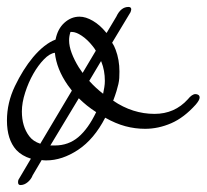

<svg xmlns="http://www.w3.org/2000/svg" viewBox="-39 -442 595 553"><path d="M296 -394Q309 -422 331 -422Q339 -422 339 -415Q339 -413 337 -407L284 -319Q290 -310 294 -299Q305 -270 305 -236Q305 -225 304.5 -217Q304 -209 302 -200Q300 -191 296.5 -179.5Q293 -168 287 -152Q343 -114 406 -114Q464 -114 502 -156Q514 -171 524 -171Q529 -171 532.5 -168.5Q536 -166 536 -161Q536 -154 525 -141Q491 -103 454 -87Q417 -71 379 -71Q350 -71 322 -78.5Q294 -86 264 -103Q232 -41 186 -10.5Q140 20 94 20Q87 20 81 19L55 63Q51 74 41 82.5Q31 91 20 91Q13 91 13 83Q13 79 14 76L50 15Q24 7 8 -10Q-19 -40 -19 -95Q-19 -146 4 -194Q27 -242 56 -277Q89 -316 121 -328Q127 -359 146.5 -376.5Q166 -394 190 -394Q208 -394 228.5 -382Q249 -370 266 -349L268 -347ZM119 -290Q104 -288 87.5 -271Q71 -254 57 -229.5Q43 -205 33.5 -175.5Q24 -146 24 -121Q24 -78 45 -50Q56 -35 77 -28L168 -181L156 -197Q124 -243 119 -290ZM119 -23Q158 -23 186.5 -47Q215 -71 238 -119Q210 -137 188 -159L106 -23Q112 -23 119 -23ZM228 -309Q213 -328 196.5 -339Q180 -350 168 -350H164Q160 -338 160 -326Q160 -309 167.5 -289Q175 -269 188 -248Q193 -240 199 -232L237 -296Q233 -303 228 -309ZM258 -172Q260 -182 261.5 -191Q263 -200 263 -209Q263 -239 253 -264L252 -266L218 -209L219 -208Q237 -188 258 -172Z"/></svg>

Font: Discipuli Britannica
Style: Regular
Weight: 400
Designer: Peter Wiegel
Foundry: Peter Wiegel
Version: Version 0.001 2009